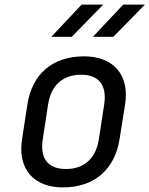

<svg xmlns="http://www.w3.org/2000/svg" viewBox="-20 -805 650 835"><path d="M384 -645H473L610 -785H516ZM203 -645H292L429 -785H335ZM254 10C389 10 479 -67 500 -200L524 -351C544 -479 474 -560 345 -560C209 -560 119 -483 99 -350L76 -200C56 -71 125 10 254 10ZM267 -70C189 -70 153 -115 166 -200L189 -350C202 -435 254 -480 332 -480C410 -480 446 -435 433 -350L410 -200C397 -115 345 -70 267 -70Z"/></svg>

Font: JetBrains Mono
Style: Italic
Weight: 400
Italic angle: -9°
Monospace: yes
Designer: Philipp Nurullin, Konstantin Bulenkov
Foundry: JetBrains
Version: Version 2.305